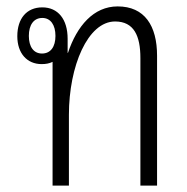

<svg xmlns="http://www.w3.org/2000/svg" viewBox="-20 -579 582 599"><path d="M144 0H195V-221C195 -373 254 -512 339 -512C398 -512 418 -467 418 -398V0H470V-405C470 -499 431 -559 347 -559C272 -559 220 -498 192 -414H191V-458C191 -519 161 -556 112 -556C63 -556 34 -521 34 -466C34 -413 64 -379 110 -379C123 -379 134 -381 144 -386ZM111 -412C85 -412 70 -433 70 -467C70 -501 85 -523 112 -523C138 -523 153 -501 153 -467C153 -433 138 -412 111 -412Z"/></svg>

Font: Noto Sans Thai Looped Condensed Light
Style: Regular
Weight: 300
Width: 3
Designer: Sasikarn Vongin, Ben Mitchell
Foundry: The Fontpad Ltd
Version: Version 1.001